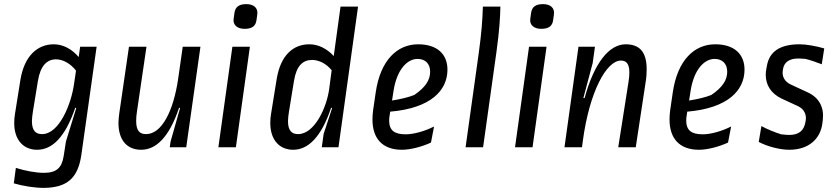

<svg xmlns="http://www.w3.org/2000/svg" viewBox="-20 -715 4065 932"><path d="M53 -164C50 -148 49 -132 49 -118C49 -33 96 12 160 12C233 12 296 -48 345 -191L348 -192L350 -190L300 -28L289 43C280 99 255 124 193 124C154 124 101 114 57 100L47 175C91 188 149 197 190 197C306 197 359 149 375 36L449 -488H369L362 -438C330 -476 287 -500 241 -500C162 -500 98 -444 79 -327ZM184 -64C154 -64 135 -80 135 -127C135 -140 137 -156 140 -175L164 -322C176 -396 208 -427 252 -427C286 -427 323 -406 349 -372L339 -305C326 -213 269 -64 184 -64Z M606 -488 559 -165C557 -148 555 -133 555 -119C555 -33 598 12 665 12C737 12 801 -48 849 -191L852 -192L854 -190L808 -28L804 0H884L953 -488H867L845 -334C822 -175 765 -64 689 -64C658 -64 641 -80 641 -128C641 -141 642 -157 645 -175L691 -488Z M1125 0 1193 -488H1108L1040 0ZM1229 -646C1233 -676 1212 -695 1176 -695C1141 -695 1122 -682 1118 -652L1114 -623C1110 -594 1132 -575 1167 -575C1203 -575 1221 -588 1225 -617Z M1296 -164C1293 -148 1292 -132 1292 -118C1292 -33 1339 12 1403 12C1475 12 1539 -48 1587 -191L1590 -192L1592 -190L1551 -65L1542 0H1623L1718 -683H1633L1600 -443C1568 -478 1526 -500 1482 -500C1403 -500 1342 -447 1323 -331ZM1427 -64C1397 -64 1378 -80 1378 -127C1378 -140 1380 -156 1383 -175L1407 -322C1419 -396 1450 -424 1495 -424C1529 -424 1564 -406 1590 -374L1578 -284C1566 -193 1507 -64 1427 -64Z M2152 -375C2153 -452 2102 -500 2010 -500C1908 -500 1827 -423 1804 -268L1791 -179C1789 -163 1788 -149 1788 -135C1788 -43 1836 12 1931 12C1971 12 2027 -2 2072 -23L2087 -101C2042 -78 1988 -63 1949 -63C1896 -63 1869 -81 1869 -130C1869 -139 1870 -148 1872 -159L1874 -173C2073 -190 2151 -277 2152 -375ZM1890 -272C1906 -378 1957 -429 2007 -429C2043 -429 2068 -407 2068 -367C2068 -326 2045 -291 1991 -254C1963 -243 1927 -234 1883 -227Z M2240 0H2325L2390 -464C2404 -564 2408 -632 2409 -683H2324C2322 -616 2317 -552 2304 -458Z M2565 0 2633 -488H2548L2480 0ZM2669 -646C2673 -676 2652 -695 2616 -695C2581 -695 2562 -682 2558 -652L2554 -623C2550 -594 2572 -575 2607 -575C2643 -575 2661 -588 2665 -617Z M2805 0 2809 -30C2841 -270 2924 -421 2994 -421C3019 -421 3035 -407 3035 -364C3035 -351 3034 -336 3031 -318L2981 0H3066L3114 -316C3118 -340 3119 -360 3119 -379C3119 -466 3082 -500 3017 -500C2938 -500 2865 -412 2818 -240L2815 -238L2812 -240L2857 -409L2868 -488H2788L2720 0Z M3594 -375C3595 -452 3544 -500 3452 -500C3350 -500 3269 -423 3246 -268L3233 -179C3231 -163 3230 -149 3230 -135C3230 -43 3278 12 3373 12C3413 12 3469 -2 3514 -23L3529 -101C3484 -78 3430 -63 3391 -63C3338 -63 3311 -81 3311 -130C3311 -139 3312 -148 3314 -159L3316 -173C3515 -190 3593 -277 3594 -375ZM3332 -272C3348 -378 3399 -429 3449 -429C3485 -429 3510 -407 3510 -367C3510 -326 3487 -291 3433 -254C3405 -243 3369 -234 3325 -227Z M3775 -236 3855 -199C3884 -185 3896 -157 3891 -130L3890 -124C3883 -80 3857 -60 3811 -60C3802 -60 3788 -61 3772 -63C3745 -71 3703 -88 3676 -103L3663 -26C3705 -4 3765 12 3811 12C3907 12 3963 -42 3972 -117L3974 -133C3981 -193 3957 -241 3900 -267L3818 -305C3788 -319 3775 -345 3780 -374L3781 -380C3786 -412 3811 -431 3854 -431C3863 -431 3880 -430 3890 -429C3912 -424 3943 -413 3969 -403L3981 -480C3939 -492 3894 -500 3861 -500C3764 -500 3715 -463 3703 -397L3700 -381C3698 -371 3697 -361 3697 -352C3697 -303 3722 -261 3775 -236Z"/></svg>

Font: Ropa Sans
Style: Italic
Weight: 400
Designer: Botio Nikoltchev
Foundry: Botjo Nikoltchev
Version: Version 1.002